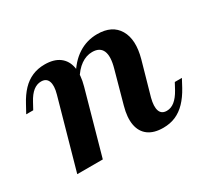

<svg xmlns="http://www.w3.org/2000/svg" viewBox="-96 -578 800 738"><g transform="rotate(-30 303.5 -208.5)"><path d="M440.8 11.3Q400 11.3 375.4 -6.7Q350.9 -24.7 344.6 -58.4Q338.4 -92.1 351.4 -138.5L390.2 -279.2Q404.1 -328.1 393.4 -353.1Q382.7 -378.1 348.6 -378.1Q322.4 -378.1 298.5 -361.4Q274.6 -344.7 255.6 -312.2L248.7 -329.7Q276.9 -379 315.3 -403.5Q353.7 -428 399.8 -428Q465.9 -428 492.9 -382.1Q519.8 -336.3 498.8 -259.8L457.3 -112.9Q448.1 -77.5 455 -58Q461.9 -38.6 485.2 -38.6Q504.2 -38.6 520.5 -51.8Q536.9 -65.1 551.4 -91.2L566.6 -119.4H598.1L579.5 -84.7Q562.1 -53.1 541.4 -31.5Q520.6 -10 496.2 0.6Q471.7 11.3 440.8 11.3ZM64.7 0 149.8 -303.8Q159.8 -339.2 152.5 -358.7Q145.3 -378.1 121.9 -378.1Q103.3 -378.1 87 -365.3Q70.7 -352.4 56.2 -325.4L40.9 -297.3H9.8L28.8 -332Q45.8 -363.9 66.1 -385.3Q86.5 -406.7 111.4 -417.3Q136.2 -428 166.4 -428Q207.6 -428 232 -409.7Q256.3 -391.5 262.5 -358Q268.7 -324.5 255.7 -278.1L178.1 0Z"/></g></svg>

Font: Playfair 5pt SemiExpanded Light 12pt
Style: Italic
Weight: 300
Italic angle: -15.6°
Version: Version 2.000;gftools[0.9.28]